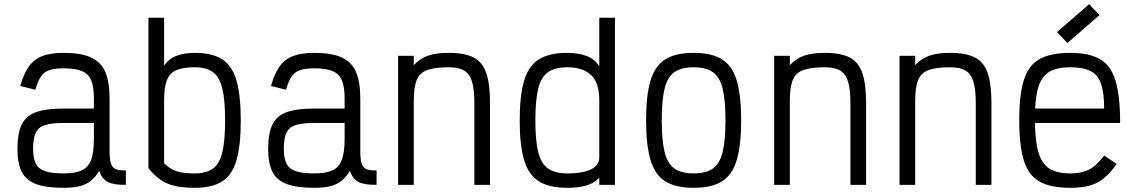

<svg xmlns="http://www.w3.org/2000/svg" viewBox="-20 -885 5440 919"><path d="M284 14Q201.5 14 153.2 -3.8Q105 -21.5 84.2 -62.2Q63.5 -103 63.5 -172Q63.5 -247 84.2 -289.2Q105 -331.5 153.2 -348.5Q201.5 -365.5 284 -365.5H429.5V-414Q429.5 -469 416.5 -500.2Q403.5 -531.5 372 -544.8Q340.5 -558 284 -558Q241.5 -558 216 -549.2Q190.5 -540.5 175.5 -518Q160.5 -495.5 149 -455.5L77 -473.5Q93.5 -531.5 117.8 -566.2Q142 -601 182 -616.5Q222 -632 284 -632Q367 -632 415.2 -610.2Q463.5 -588.5 484 -540.5Q504.5 -492.5 504.5 -414V-162Q504.5 -122.5 511 -102.2Q517.5 -82 534.8 -75.2Q552 -68.5 582.5 -69.5V-0.5Q526.5 1 497.2 -13.5Q468 -28 455 -67.5Q437 -37.5 414.2 -19.2Q391.5 -1 360 6.5Q328.5 14 284 14ZM284 -55Q340.5 -55 372 -70Q403.5 -85 416.5 -121.2Q429.5 -157.5 429.5 -221V-296.5H284Q227.5 -296.5 195.8 -286.5Q164 -276.5 151.2 -249.8Q138.5 -223 138.5 -172Q138.5 -127.5 151.2 -102Q164 -76.5 195.8 -65.8Q227.5 -55 284 -55Z M912 14Q857.5 14 818.2 5.2Q779 -3.5 749 -24.2Q719 -45 690.5 -79.5V-800H765.5V-570.5Q788.5 -604.5 825.8 -618.2Q863 -632 912 -632Q995.5 -632 1043.5 -601.2Q1091.5 -570.5 1112 -499.2Q1132.5 -428 1132.5 -308Q1132.5 -189 1112 -118.2Q1091.5 -47.5 1043.5 -16.8Q995.5 14 912 14ZM912 -55Q967.5 -55 999.2 -78.2Q1031 -101.5 1044.2 -156.5Q1057.5 -211.5 1057.5 -308Q1057.5 -405.5 1044.2 -461Q1031 -516.5 999.2 -539.8Q967.5 -563 912 -563Q855.5 -563 823.5 -549Q791.5 -535 778.5 -500.2Q765.5 -465.5 765.5 -402.5V-103Q794.5 -75.5 825.5 -65.2Q856.5 -55 912 -55Z M1484 14Q1401.5 14 1353.2 -3.8Q1305 -21.5 1284.2 -62.2Q1263.5 -103 1263.5 -172Q1263.5 -247 1284.2 -289.2Q1305 -331.5 1353.2 -348.5Q1401.5 -365.5 1484 -365.5H1629.5V-414Q1629.5 -469 1616.5 -500.2Q1603.5 -531.5 1572 -544.8Q1540.5 -558 1484 -558Q1441.5 -558 1416 -549.2Q1390.5 -540.5 1375.5 -518Q1360.5 -495.5 1349 -455.5L1277 -473.5Q1293.5 -531.5 1317.8 -566.2Q1342 -601 1382 -616.5Q1422 -632 1484 -632Q1567 -632 1615.2 -610.2Q1663.5 -588.5 1684 -540.5Q1704.5 -492.5 1704.5 -414V-162Q1704.5 -122.5 1711 -102.2Q1717.5 -82 1734.8 -75.2Q1752 -68.5 1782.5 -69.5V-0.5Q1726.5 1 1697.2 -13.5Q1668 -28 1655 -67.5Q1637 -37.5 1614.2 -19.2Q1591.5 -1 1560 6.5Q1528.5 14 1484 14ZM1484 -55Q1540.5 -55 1572 -70Q1603.5 -85 1616.5 -121.2Q1629.5 -157.5 1629.5 -221V-296.5H1484Q1427.5 -296.5 1395.8 -286.5Q1364 -276.5 1351.2 -249.8Q1338.5 -223 1338.5 -172Q1338.5 -127.5 1351.2 -102Q1364 -76.5 1395.8 -65.8Q1427.5 -55 1484 -55Z M1885.5 0V-618H1960.5V-573Q1988 -603 2025.8 -617.5Q2063.5 -632 2128 -632Q2203.5 -632 2246.5 -610Q2289.5 -588 2307.5 -535.5Q2325.5 -483 2325.5 -391.5V0H2250.5V-391.5Q2250.5 -457 2239.2 -494.2Q2228 -531.5 2201.5 -547.2Q2175 -563 2128 -563Q2062 -563 2025.5 -550Q1989 -537 1974.8 -502.5Q1960.5 -468 1960.5 -402.5V0Z M2695 14Q2609.5 14 2559.8 -16.8Q2510 -47.5 2488.8 -118.2Q2467.5 -189 2467.5 -308Q2467.5 -428 2488.8 -499.2Q2510 -570.5 2559.8 -601.2Q2609.5 -632 2695 -632Q2747 -632 2786.5 -617.5Q2826 -603 2848.5 -567.5V-800H2923.5V0H2848.5V-34.5Q2825 -8 2785.8 3Q2746.5 14 2695 14ZM2695 -55Q2741 -55 2775.2 -62.8Q2809.5 -70.5 2829 -87.2Q2848.5 -104 2848.5 -131.5V-404.5Q2848.5 -490 2808.5 -526.5Q2768.5 -563 2695 -563Q2637 -563 2603.5 -539.8Q2570 -516.5 2556.2 -461Q2542.5 -405.5 2542.5 -308Q2542.5 -211.5 2556.2 -156.5Q2570 -101.5 2603.5 -78.2Q2637 -55 2695 -55Z M3300 14Q3214.5 14 3164.8 -16.8Q3115 -47.5 3093.8 -118.8Q3072.5 -190 3072.5 -309Q3072.5 -429 3093.8 -499.8Q3115 -570.5 3164.8 -601.2Q3214.5 -632 3300 -632Q3386 -632 3435.5 -601.2Q3485 -570.5 3506.2 -499.8Q3527.5 -429 3527.5 -309Q3527.5 -190 3506.2 -118.8Q3485 -47.5 3435.5 -16.8Q3386 14 3300 14ZM3300 -55Q3358.5 -55 3391.8 -78.2Q3425 -101.5 3438.8 -157Q3452.5 -212.5 3452.5 -309Q3452.5 -406.5 3438.8 -461.5Q3425 -516.5 3391.8 -539.8Q3358.5 -563 3300 -563Q3241.5 -563 3208.2 -539.8Q3175 -516.5 3161.2 -461.5Q3147.5 -406.5 3147.5 -309Q3147.5 -212.5 3161.2 -157Q3175 -101.5 3208.2 -78.2Q3241.5 -55 3300 -55Z M3685.5 0V-618H3760.5V-573Q3788 -603 3825.8 -617.5Q3863.5 -632 3928 -632Q4003.5 -632 4046.5 -610Q4089.5 -588 4107.5 -535.5Q4125.5 -483 4125.5 -391.5V0H4050.5V-391.5Q4050.5 -457 4039.2 -494.2Q4028 -531.5 4001.5 -547.2Q3975 -563 3928 -563Q3862 -563 3825.5 -550Q3789 -537 3774.8 -502.5Q3760.5 -468 3760.5 -402.5V0Z M4285.5 0V-618H4360.5V-573Q4388 -603 4425.8 -617.5Q4463.5 -632 4528 -632Q4603.5 -632 4646.5 -610Q4689.5 -588 4707.5 -535.5Q4725.5 -483 4725.5 -391.5V0H4650.5V-391.5Q4650.5 -457 4639.2 -494.2Q4628 -531.5 4601.5 -547.2Q4575 -563 4528 -563Q4462 -563 4425.5 -550Q4389 -537 4374.8 -502.5Q4360.5 -468 4360.5 -402.5V0Z M5102.5 14Q5010 14 4956.5 -15.5Q4903 -45 4880.8 -116Q4858.5 -187 4858.5 -309Q4858.5 -432 4880.8 -502.5Q4903 -573 4956.5 -602.5Q5010 -632 5102.5 -632Q5194 -632 5246 -601.5Q5298 -571 5319.8 -497.5Q5341.5 -424 5341.5 -296.5H4887.5V-365.5H5265Q5265 -440.5 5250.2 -483.5Q5235.5 -526.5 5200 -544.8Q5164.5 -563 5102.5 -563Q5038 -563 5001.2 -540.5Q4964.5 -518 4949 -464.8Q4933.5 -411.5 4933.5 -318Q4933.5 -218.5 4949 -161Q4964.5 -103.5 5001.2 -79.2Q5038 -55 5102.5 -55Q5139.5 -55 5166.8 -63Q5194 -71 5217.2 -89.5Q5240.5 -108 5265 -140.5L5325 -100.5Q5294.5 -57 5264 -32Q5233.5 -7 5195.2 3.5Q5157 14 5102.5 14ZM5089 -679 5039.5 -731.5 5193 -865 5242.5 -812.5Z"/></svg>

Font: Victor Mono Thin
Style: Regular
Weight: 100
Monospace: yes
Designer: Rune Bjørnerås
Version: Version 1.561;gftools[0.9.30]